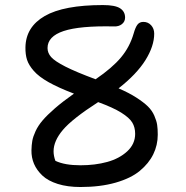

<svg xmlns="http://www.w3.org/2000/svg" viewBox="-20 -731 740 763"><path d="M299.8 12.2Q248.5 12.2 209.7 0Q170.9 -12.2 148.4 -33.4Q126 -54.7 115.2 -79.8Q104.5 -105 105 -133.8Q105.5 -155.3 108.4 -171.6Q111.3 -188 121.3 -209.7Q131.3 -231.4 149.2 -252.4Q167 -273.4 198.2 -300.5Q229.5 -327.6 273.9 -358.9Q212.4 -382.3 173.3 -404.3Q134.3 -426.3 114.3 -449.2Q94.2 -472.2 87.4 -493.4Q80.6 -514.6 81.1 -543Q82.5 -624 158 -667.5Q233.4 -710.9 389.2 -710.9Q437.5 -710.9 457.3 -698Q477.1 -685.1 477.1 -661.1Q477.1 -645 464.4 -635Q451.7 -625 432.1 -626Q296.9 -628.9 232.9 -607.7Q168.9 -586.4 168.9 -540Q168.9 -520.5 183.3 -504.2Q197.8 -487.8 240 -466.3Q282.2 -444.8 359.9 -416Q426.3 -461.4 460.9 -502.9Q495.6 -544.4 511.2 -598.1Q518.1 -622.6 526.4 -633.3Q534.7 -644 549.8 -644Q568.4 -644 580.6 -630.6Q592.8 -617.2 592.8 -597.2Q592.8 -547.9 557.9 -491.9Q522.9 -436 451.2 -379.9Q493.2 -361.8 522.2 -343Q551.3 -324.2 567.9 -307.9Q584.5 -291.5 593.3 -271.2Q602.1 -251 604.5 -234.9Q606.9 -218.8 606.9 -195.8Q606.9 -154.3 589.1 -117.9Q571.3 -81.5 535.6 -52Q500 -22.5 439.2 -5.1Q378.4 12.2 299.8 12.2ZM192.9 -129.9Q192.9 -111.3 200.2 -91.8Q237.3 -74.2 299.8 -74.2Q357.9 -74.2 406 -87.4Q454.1 -100.6 485.6 -129.6Q517.1 -158.7 517.1 -199.2Q517.1 -225.1 505.6 -244.1Q494.1 -263.2 461.7 -283.4Q429.2 -303.7 370.1 -325.2Q267.1 -258.8 230 -214.8Q192.9 -170.9 192.9 -129.9Z"/></svg>

Font: Shantell Sans Normal
Style: Regular
Weight: 400
Designer: Stephen Nixon, Anya Danilova, Shantell Martin
Foundry: Arrow Type
Version: Version 1.006;[559af2be0]